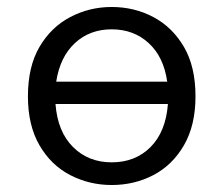

<svg xmlns="http://www.w3.org/2000/svg" viewBox="-20 -518 640 550"><path d="M300 12Q236 12 181 -16.5Q126 -45 93 -102Q60 -159 60 -242Q60 -327 93 -383.5Q126 -440 181 -469Q236 -498 300 -498Q365 -498 419.5 -469Q474 -440 507 -383.5Q540 -327 540 -242Q540 -159 507 -102Q474 -45 419.5 -16.5Q365 12 300 12ZM300 -434Q237 -434 194.5 -394.5Q152 -355 141 -284H459Q449 -355 406 -394.5Q363 -434 300 -434ZM300 -53Q368 -53 411.5 -97Q455 -141 461 -220H139Q145 -141 189 -97Q233 -53 300 -53Z"/></svg>

Font: SauceCodePro NFM
Style: Regular
Weight: 400
Monospace: yes
Designer: Paul D. Hunt, Teo Tuominen
Foundry: Adobe
Version: Version 2.042;hotconv 1.1.0;makeotfexe 2.6.0;Nerd Fonts 3.3.